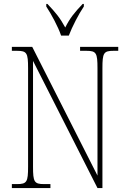

<svg xmlns="http://www.w3.org/2000/svg" viewBox="-20 -951 651 971"><path d="M289 -771H328C345 -816 378 -880 404 -918V-931H398C357 -888 334 -860 310 -812C284 -860 261 -888 220 -931H214V-918C239 -880 274 -816 289 -771ZM40 0H235V-20H203C153 -20 147 -31 147 -108V-643L473 0H498V-606C498 -683 504 -694 554 -694H578V-714H385V-694H417C467 -694 473 -683 473 -606V-63L143 -714H40V-694H66C116 -694 122 -683 122 -606V-108C122 -31 116 -20 66 -20H40Z"/></svg>

Font: Noto Serif Hebrew Condensed Thin
Style: Regular
Weight: 100
Width: 3
Designer: Monotype Design Team
Foundry: Monotype Imaging Inc.
Version: Version 2.004